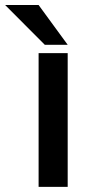

<svg xmlns="http://www.w3.org/2000/svg" viewBox="-78 -726 356 746"><path d="M185 0H72V-519.5H185ZM185 -552H96L-58 -706.5H72Z"/></svg>

Font: Acari Sans
Style: Bold
Weight: 700
Designer: Alfredo Marco Pradil and Stefan Peev (font) & Cristiano Sobral (main changes)
Foundry: Alfredo Marco Pradil and Stefan Peev (font) & Cristiano Sobral (main changes)
Version: Version 1.063; ttfautohint (v1.8.3)